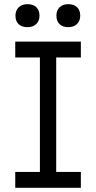

<svg xmlns="http://www.w3.org/2000/svg" viewBox="-20 -899 460 919"><path d="M53 -76H171V-624H53V-700H367V-624H249V-76H367V0H53ZM250 -824Q250 -849 265 -864Q280 -879 307 -879Q334 -879 349 -864.5Q364 -850 364 -824Q364 -799 348.5 -784Q333 -769 307 -769Q280 -769 265 -783.5Q250 -798 250 -824ZM54 -824Q54 -849 69.5 -864Q85 -879 112 -879Q139 -879 154 -864.5Q169 -850 169 -824Q169 -799 153.5 -784Q138 -769 112 -769Q84 -769 69 -783.5Q54 -798 54 -824Z"/></svg>

Font: Lexend HM
Style: Regular
Weight: 400
Designer: Bonnie Shaver-Troup, Thomas Jockin, Octavio Pardo
Foundry: Lexend
Version: Version 1.091